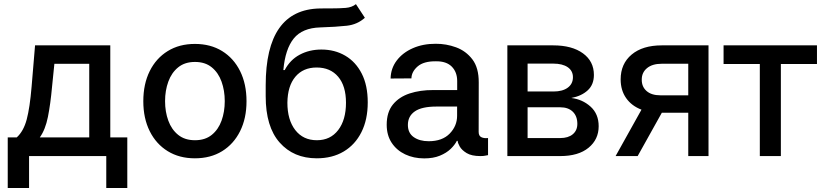

<svg xmlns="http://www.w3.org/2000/svg" viewBox="-20 -769 4086 946"><path d="M18.1 157.3V-92H62.5Q96.2 -122.5 111.7 -180.8Q127.1 -239 135.7 -342L152.7 -545.5H523.4V-92H607.2V157.3H503.6V0H123.2V157.3ZM176.1 -92H419.7V-454.5H247.9L236.5 -342Q228.7 -256 216.1 -193Q203.5 -130 176.1 -92Z M940.3 11Q863.6 11 806.5 -24.1Q749.3 -59.3 717.7 -122.7Q686.1 -186.1 686.1 -270.2Q686.1 -355.1 717.7 -418.7Q749.3 -482.2 806.5 -517.4Q863.6 -552.6 940.3 -552.6Q1017.4 -552.6 1074.4 -517.4Q1131.4 -482.2 1163 -418.7Q1194.6 -355.1 1194.6 -270.2Q1194.6 -186.1 1163 -122.7Q1131.4 -59.3 1074.4 -24.1Q1017.4 11 940.3 11ZM940.7 -78.1Q990.8 -78.1 1023.3 -104.4Q1055.8 -130.7 1071.6 -174.5Q1087.4 -218.4 1087.4 -270.6Q1087.4 -322.8 1071.6 -366.8Q1055.8 -410.9 1023.3 -437.3Q990.8 -463.8 940.7 -463.8Q890.6 -463.8 858 -437.3Q825.3 -410.9 809.3 -366.8Q793.3 -322.8 793.3 -270.6Q793.3 -218.4 809.3 -174.5Q825.3 -130.7 858 -104.4Q890.6 -78.1 940.7 -78.1Z M1733.7 -748.6 1777.7 -681.5Q1741.1 -648.1 1688.7 -642.2Q1636.4 -636.4 1557.9 -633.9Q1469.5 -631.4 1427.4 -579.4Q1385.3 -527.3 1376.1 -423.7H1382.8Q1409.4 -474.4 1456.9 -499.6Q1504.3 -524.9 1563.6 -524.9Q1629.3 -524.9 1680.9 -494.7Q1732.6 -464.5 1762.3 -406.4Q1791.9 -348.4 1791.9 -264.6Q1791.9 -179.7 1760.8 -117.9Q1729.8 -56.1 1673.5 -22.5Q1617.2 11 1540.8 11Q1426.5 11 1357.8 -66.8Q1289.1 -144.5 1289.1 -294.7V-348.7Q1289.1 -721.9 1555.4 -727.3Q1570.3 -727.6 1584 -727.6Q1597.7 -727.6 1610.1 -727.6Q1652.7 -727.6 1683.2 -730.1Q1713.8 -732.6 1733.7 -748.6ZM1541.2 -78.1Q1608 -78.1 1646.3 -128.2Q1684.7 -178.3 1684.7 -262.8Q1684.7 -345.5 1646.1 -391Q1607.6 -436.4 1540.1 -436.4Q1473.7 -436.4 1435.4 -391Q1397 -345.5 1396 -262.8Q1396 -178.3 1434.8 -128.2Q1473.7 -78.1 1541.2 -78.1Z M2070 11.4Q2018.1 11.4 1976.2 -8.5Q1934.3 -28.4 1909.8 -65.5Q1885.3 -102.6 1885.3 -154.5Q1885.3 -216.3 1915.8 -253.9Q1946.4 -291.5 1998.4 -308.6Q2050.4 -325.6 2114.7 -325.3H2232.6V-369.7Q2232.6 -413.7 2206 -440.7Q2179.3 -467.7 2127.8 -467Q2067.8 -467.7 2037.8 -441.8Q2007.8 -415.8 2007.1 -382.8L1904.5 -382.1Q1905.5 -432.2 1934.8 -470.9Q1964.1 -509.6 2014.2 -531.6Q2064.3 -553.6 2127.1 -553.3Q2178.3 -553.6 2226.9 -535.9Q2275.6 -518.1 2307.4 -476.6Q2339.1 -435 2338.8 -362.9L2338.4 -119Q2338.4 -99.4 2351.7 -93Q2365.1 -86.6 2383.2 -88.8H2384.6V-4.6Q2381 -4.6 2372.3 -2.3Q2363.6 0 2346.9 0Q2303.6 0 2279.3 -14.7Q2255 -29.5 2245 -47.4Q2235.1 -65.3 2235.1 -74.2V-74.9H2230.8Q2221.2 -55.4 2200.5 -35.3Q2179.7 -15.3 2147.4 -2Q2115.1 11.4 2070 11.4ZM2092.3 -73.2Q2159.1 -73.2 2195.7 -110.8Q2232.2 -148.4 2232.2 -198.9V-244H2130.7Q2058.2 -244 2024 -220.3Q1989.7 -196.7 1989.7 -153.4Q1989.7 -113.6 2018.5 -93.4Q2047.2 -73.2 2092.3 -73.2Z M2479.8 0V-545.5H2706Q2798.3 -545.5 2852.3 -506.2Q2906.2 -467 2906.2 -399.9Q2906.2 -351.9 2875.7 -323.9Q2845.2 -295.8 2794.7 -286.2Q2849.4 -279.8 2889.6 -243.8Q2929.7 -207.7 2929.7 -147Q2929.7 -82 2879.8 -41Q2829.9 0 2740.4 0ZM2579.5 -88.8H2740.4Q2779.8 -88.8 2802.2 -107.6Q2824.6 -126.4 2824.6 -158.7Q2824.6 -196.7 2802.2 -218.6Q2779.8 -240.4 2740.4 -240.4H2579.5ZM2579.5 -318.2H2707Q2751.8 -318.2 2777.3 -337Q2802.9 -355.8 2802.9 -388.5Q2802.9 -420.1 2777.2 -437.9Q2751.4 -455.6 2706 -455.6H2579.5Z M3371.1 0V-213.4H3240.8L3121.8 0H3013.1L3140.6 -228.7Q3092 -247.2 3065 -285.7Q3038 -324.2 3038 -377.8Q3038 -454.9 3092.2 -500.2Q3146.3 -545.5 3240.4 -545.5H3470.9V0ZM3371.1 -299.4V-454.9H3240.4Q3193.9 -454.9 3167.8 -433.2Q3141.7 -411.6 3142 -376.4Q3141.7 -341.6 3165.8 -320.5Q3190 -299.4 3233.3 -299.4Z M3545.1 -453.8V-545.5H4005.3V-453.8H3827.4V0H3723.7V-453.8Z"/></svg>

Font: Inter Zeller Medium
Style: Regular
Weight: 500
Designer: Rasmus Andersson; Joe Bland
Foundry: zeller
Version: Version 3.015;git-dec3a8cb1